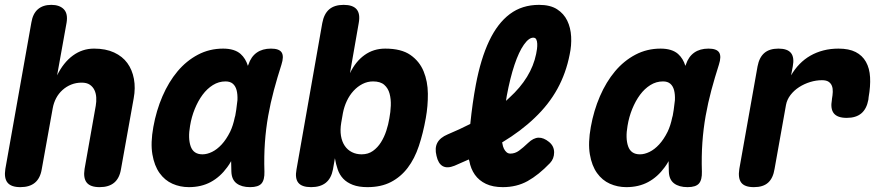

<svg xmlns="http://www.w3.org/2000/svg" viewBox="-29 -760 3649 790"><path d="M143 -65Q137 -27 115 -8.5Q93 10 55 10Q17 10 2 -8.5Q-13 -27 -7 -65L100 -667Q106 -704 127 -722Q148 -740 182 -740Q216 -740 233.5 -722Q251 -704 245 -667L206 -450Q232 -503 271 -531.5Q310 -560 358 -560Q406 -560 440.5 -544Q475 -528 495 -500.5Q515 -473 522 -435.5Q529 -398 521 -355L469 -65Q463 -27 441 -8.5Q419 10 381 10Q343 10 328 -8.5Q313 -27 319 -65L365 -325Q368 -342 367 -359Q366 -376 359.5 -389.5Q353 -403 340.5 -411.5Q328 -420 307 -420Q284 -420 264 -412Q244 -404 228 -389.5Q212 -375 202 -356Q192 -337 188 -315Z M748 10Q712 10 680.5 -4Q649 -18 627.5 -48Q606 -78 598 -125Q590 -172 602 -238Q614 -305 639.5 -364Q665 -423 701.5 -466.5Q738 -510 785.5 -535Q833 -560 889 -560Q936 -560 961 -538Q982 -519 991 -489Q992 -491 993 -494Q1004 -527 1027.5 -543.5Q1051 -560 1086 -560Q1120 -560 1130 -544Q1140 -528 1129 -494Q1112 -441 1098 -389Q1084 -337 1074.5 -283.5Q1065 -230 1061 -173.5Q1057 -117 1059 -54Q1060 -20 1047 -5Q1034 10 1000 10Q965 10 944.5 -5.5Q924 -21 923 -54Q922 -76 922 -97Q915 -84 906 -72Q877 -32 838 -11Q799 10 748 10ZM804 -125Q823 -125 843.5 -135Q864 -145 883 -165.5Q902 -186 918 -218Q930 -243 937 -277Q938 -280 939 -284L943 -308Q946 -330 948 -348Q949 -372 944.5 -389Q940 -406 929 -415.5Q918 -425 899 -425Q871 -425 847 -410Q823 -395 804.5 -370Q786 -345 772.5 -312Q759 -279 753 -242Q744 -191 755.5 -158Q767 -125 804 -125Z M1251 10Q1213 10 1198.5 -8Q1184 -26 1191 -63L1297 -665Q1304 -703 1325.5 -721.5Q1347 -740 1385 -740Q1423 -740 1438.5 -721.5Q1454 -703 1447 -665L1411 -459Q1434 -507 1471 -533.5Q1508 -560 1556 -560Q1622 -560 1659.5 -534Q1697 -508 1714 -466.5Q1731 -425 1731.5 -374.5Q1732 -324 1723 -274Q1712 -212 1694.5 -159.5Q1677 -107 1648.5 -69.5Q1620 -32 1579.5 -11Q1539 10 1483 10Q1447 10 1422.5 0.5Q1398 -9 1383 -25Q1368 -41 1360.5 -63Q1353 -85 1349 -109L1341 -63Q1334 -26 1311.5 -8Q1289 10 1251 10ZM1459 -125Q1486 -125 1505.5 -139Q1525 -153 1538.5 -174.5Q1552 -196 1560.5 -222Q1569 -248 1573 -273Q1578 -299 1579 -325.5Q1580 -352 1574 -374.5Q1568 -397 1552 -411Q1536 -425 1506 -425Q1483 -425 1462.5 -414.5Q1442 -404 1425.5 -386Q1409 -368 1398 -344.5Q1387 -321 1382 -295L1375 -255Q1370 -225 1374 -201Q1378 -177 1389.5 -160Q1401 -143 1419 -134Q1437 -125 1459 -125Z M2234 -89Q2187 -40 2142 -15Q2097 10 2040 10Q1999 10 1970.5 -3.5Q1942 -17 1925 -41Q1908 -65 1902 -98L1900 -104Q1872 -91 1841 -78Q1811 -66 1792.5 -76.5Q1774 -87 1767 -119Q1759 -151 1770.5 -172.5Q1782 -194 1813 -207Q1863 -228 1906 -250Q1915 -338 1929 -412Q1949 -518 1983.5 -591Q2018 -664 2068.5 -702Q2119 -740 2189 -740Q2235 -740 2263 -722Q2291 -704 2305 -675Q2319 -646 2321 -609.5Q2323 -573 2315 -536Q2300 -459 2264.5 -394.5Q2229 -330 2171 -275Q2115 -221 2037 -174Q2037 -172 2038 -170Q2040 -157 2044.5 -148Q2049 -139 2055.5 -133.5Q2062 -128 2071 -128Q2090 -128 2106.5 -140Q2123 -152 2144 -172Q2166 -193 2187 -193.5Q2208 -194 2230 -176Q2251 -159 2251 -133Q2251 -107 2234 -89ZM2053 -345Q2060 -352 2067 -358Q2112 -399 2139.5 -444Q2167 -489 2177 -538Q2179 -547 2180.5 -558.5Q2182 -570 2181.5 -580.5Q2181 -591 2177.5 -598Q2174 -605 2165 -605Q2147 -605 2126.5 -576Q2106 -547 2088 -493.5Q2070 -440 2056 -365Q2054 -355 2053 -345Z M2548 10Q2512 10 2480.5 -4Q2449 -18 2427.5 -48Q2406 -78 2398 -125Q2390 -172 2402 -238Q2414 -305 2439.5 -364Q2465 -423 2501.5 -466.5Q2538 -510 2585.5 -535Q2633 -560 2689 -560Q2736 -560 2761 -538Q2782 -519 2791 -489Q2792 -491 2793 -494Q2804 -527 2827.5 -543.5Q2851 -560 2886 -560Q2920 -560 2930 -544Q2940 -528 2929 -494Q2912 -441 2898 -389Q2884 -337 2874.5 -283.5Q2865 -230 2861 -173.5Q2857 -117 2859 -54Q2860 -20 2847 -5Q2834 10 2800 10Q2765 10 2744.5 -5.5Q2724 -21 2723 -54Q2722 -76 2722 -97Q2715 -84 2706 -72Q2677 -32 2638 -11Q2599 10 2548 10ZM2604 -125Q2623 -125 2643.5 -135Q2664 -145 2683 -165.5Q2702 -186 2718 -218Q2730 -243 2737 -277Q2738 -280 2739 -284L2743 -308Q2746 -330 2748 -348Q2749 -372 2744.5 -389Q2740 -406 2729 -415.5Q2718 -425 2699 -425Q2671 -425 2647 -410Q2623 -395 2604.5 -370Q2586 -345 2572.5 -312Q2559 -279 2553 -242Q2544 -191 2555.5 -158Q2567 -125 2604 -125Z M3073 10Q3035 10 3021 -8.5Q3007 -27 3013 -65L3088 -487Q3095 -524 3116 -542Q3137 -560 3174 -560Q3211 -560 3225.5 -542Q3240 -524 3233 -487L3226 -450Q3241 -476 3261 -496.5Q3281 -517 3305.5 -531Q3330 -545 3359 -552.5Q3388 -560 3421 -560Q3464 -560 3491.5 -546Q3519 -532 3534 -505.5Q3549 -479 3551 -442Q3553 -405 3545 -360L3544 -350Q3537 -312 3515 -293.5Q3493 -275 3455 -275Q3417 -275 3402 -293.5Q3387 -312 3394 -350V-352Q3397 -368 3397.5 -382Q3398 -396 3394 -406.5Q3390 -417 3380.5 -423.5Q3371 -430 3353 -430Q3329 -430 3304.5 -422.5Q3280 -415 3259 -401.5Q3238 -388 3223.5 -369Q3209 -350 3205 -328L3158 -65Q3152 -27 3131.5 -8.5Q3111 10 3073 10Z"/></svg>

Font: Maple Mono ExtraBold
Style: Italic
Weight: 800
Italic angle: -10°
Monospace: yes
Designer: subframe7536
Version: Version 7.200